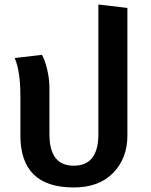

<svg xmlns="http://www.w3.org/2000/svg" viewBox="-20 -812 664 847"><path d="M414 -792 542 -777V-214Q542 -114 479.5 -49.5Q417 15 305 15Q70 15 70 -214V-386Q70 -498 45 -556L165 -570Q177 -550 187.5 -508Q198 -466 198 -424V-220Q198 -81 305 -81Q414 -81 414 -220Z"/></svg>

Font: FiraGO Medium
Style: Regular
Weight: 500
Designer: bBox Type
Foundry: bBox Type GmbH
Version: Version 1.001;PS 001.001;hotconv 1.0.88;makeotf.lib2.5.64775